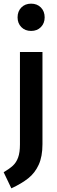

<svg xmlns="http://www.w3.org/2000/svg" viewBox="-52 -813 309 1049"><path d="M180 -25Q180 42 159.5 87Q139 132 102.5 161Q66 190 10 216L-32 128Q0 109 18.5 92Q37 75 47 47.5Q57 20 57 -24V-529H180ZM192 -718Q192 -686 171.5 -665Q151 -644 118 -644Q85 -644 64.5 -665Q44 -686 44 -718Q44 -751 64.5 -772Q85 -793 118 -793Q151 -793 171.5 -772Q192 -751 192 -718Z"/></svg>

Font: Fira Sans Compressed Medium
Style: Regular
Weight: 500
Width: 1
Designer: bBox Type GmbH & Carrois Corporate GbR & Edenspiekermann AG
Foundry: bBox Type GmbH & Carrois Corporate GbR & Edenspiekermann AG
Version: Version 4.301